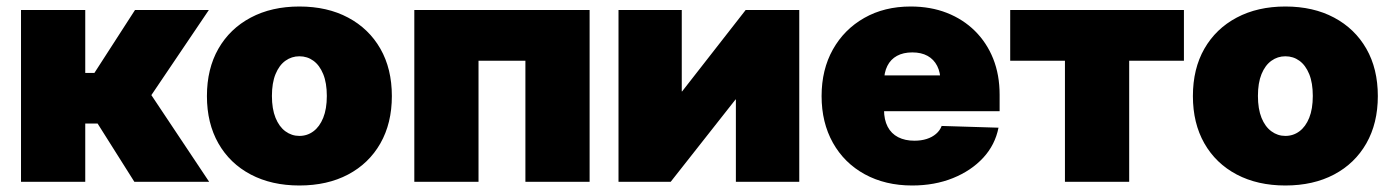

<svg xmlns="http://www.w3.org/2000/svg" viewBox="-20 -553 4235 584"><path d="M43.9 0V-522.5H239.3V-331.1H267.1L390.6 -522.5H615.2L440.4 -263.7L616.2 0H388.7L276.9 -177.2H239.3V0Z M890.6 11.2Q806.2 11.2 742.7 -22.2Q679.2 -55.7 644.3 -116.9Q609.4 -178.2 609.4 -260.7Q609.4 -343.8 644.3 -404.8Q679.2 -465.8 742.7 -499.5Q806.2 -533.2 890.6 -533.2Q975.6 -533.2 1038.8 -499.5Q1102.1 -465.8 1137 -404.8Q1171.9 -343.8 1171.9 -260.7Q1171.9 -178.2 1137 -116.9Q1102.1 -55.7 1038.8 -22.2Q975.6 11.2 890.6 11.2ZM890.6 -139.6Q914.6 -139.6 933.3 -153.6Q952.1 -167.5 963.1 -194.6Q974.1 -221.7 974.1 -261.2Q974.1 -300.8 963.1 -327.6Q952.1 -354.5 933.3 -368.2Q914.6 -381.8 890.6 -381.8Q867.2 -381.8 848.1 -368.2Q829.1 -354.5 818.1 -327.6Q807.1 -300.8 807.1 -261.2Q807.1 -221.7 818.1 -194.6Q829.1 -167.5 848.1 -153.6Q867.2 -139.6 890.6 -139.6Z M1773.4 -522.5V0H1578.1V-368.2H1435.5V0H1240.2V-522.5Z M2411.1 0H2218.3V-250.5H2217.3L2020 0H1861.3V-522.5H2053.7V-274.9H2054.7L2248 -522.5H2411.1Z M2754.4 11.2Q2672.9 11.2 2610.4 -22.9Q2547.9 -57.1 2513.4 -118.7Q2479 -180.2 2479 -260.7Q2479 -341.3 2513.4 -402.6Q2547.9 -463.9 2608.9 -498.5Q2669.9 -533.2 2750 -533.2Q2810.5 -533.2 2859.9 -513.9Q2909.2 -494.6 2945.3 -459Q2981.4 -423.3 3001 -374.3Q3020.5 -325.2 3020.5 -265.1V-214.8H2537.1V-323.7H2931.2L2840.8 -303.7Q2840.8 -332.5 2830.6 -352.5Q2820.3 -372.6 2801.3 -383.1Q2782.2 -393.6 2754.9 -393.6Q2727.5 -393.6 2708.3 -383.1Q2689 -372.6 2679 -352.5Q2668.9 -332.5 2668.9 -303.7V-219.2Q2668.9 -189 2679.9 -167.7Q2690.9 -146.5 2711.9 -135.7Q2732.9 -125 2761.2 -125Q2782.2 -125 2798.8 -130.4Q2815.4 -135.7 2827.1 -145.8Q2838.9 -155.8 2844.2 -169.9L3017.1 -164.6Q3006.8 -112.3 2970.5 -73Q2934.1 -33.7 2878.4 -11.2Q2822.8 11.2 2754.4 11.2Z M3219.2 0V-368.2H3052.7V-522.5H3581.1V-368.2H3414.6V0Z M3889.6 11.2Q3805.2 11.2 3741.7 -22.2Q3678.2 -55.7 3643.3 -116.9Q3608.4 -178.2 3608.4 -260.7Q3608.4 -343.8 3643.3 -404.8Q3678.2 -465.8 3741.7 -499.5Q3805.2 -533.2 3889.6 -533.2Q3974.6 -533.2 4037.8 -499.5Q4101.1 -465.8 4136 -404.8Q4170.9 -343.8 4170.9 -260.7Q4170.9 -178.2 4136 -116.9Q4101.1 -55.7 4037.8 -22.2Q3974.6 11.2 3889.6 11.2ZM3889.6 -139.6Q3913.6 -139.6 3932.4 -153.6Q3951.2 -167.5 3962.2 -194.6Q3973.1 -221.7 3973.1 -261.2Q3973.1 -300.8 3962.2 -327.6Q3951.2 -354.5 3932.4 -368.2Q3913.6 -381.8 3889.6 -381.8Q3866.2 -381.8 3847.2 -368.2Q3828.1 -354.5 3817.1 -327.6Q3806.2 -300.8 3806.2 -261.2Q3806.2 -221.7 3817.1 -194.6Q3828.1 -167.5 3847.2 -153.6Q3866.2 -139.6 3889.6 -139.6Z"/></svg>

Font: Inter 28pt Black
Style: Regular
Weight: 900
Designer: Rasmus Andersson
Foundry: rsms
Version: Version 4.001;git-66647c0bb